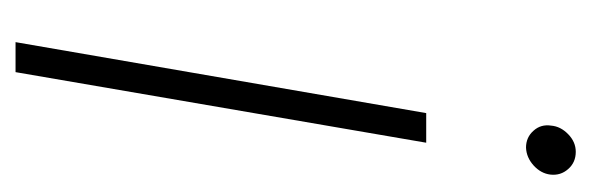

<svg xmlns="http://www.w3.org/2000/svg" viewBox="-277 -484 761 247"><g transform="rotate(90 103.5 -360.5)"><path d="M163.6 -528.3 72.8 0H34.2L125.5 -528.3ZM141.6 -689Q142.6 -701.2 152.6 -710.9Q162.6 -720.7 175.3 -720.7Q189 -720.7 197.5 -710.9Q206.1 -701.2 204.6 -688Q203.1 -675.8 192.9 -666.5Q182.6 -657.2 169.9 -656.7Q156.7 -656.7 148.2 -666.3Q139.6 -675.8 141.6 -689Z"/></g></svg>

Font: Roboto ExtraLight
Style: Italic
Weight: 250
Designer: Christian Robertson
Foundry: Google
Version: Version 3.009; 2024